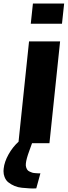

<svg xmlns="http://www.w3.org/2000/svg" viewBox="-79 -813 384 1090"><path d="M127 256.3 150.4 170.9H136.7C135.1 170.9 130.1 170.6 121.8 169.9C113.5 169.3 107.7 168.4 104.2 167.2C100.8 166.1 96 164.1 89.8 161.4C83.7 158.6 79.2 155.3 76.4 151.4C73.6 147.5 71.3 142.4 69.3 136.2C67.4 130 66.9 122.9 67.9 114.7C69.5 97.8 75.9 74.1 87.2 43.7C98.4 13.3 104.8 -4.6 106.4 -9.8H27.8C4.7 10.7 -14.7 35.2 -30.5 63.5C-46.3 91.8 -55.5 118.7 -58.1 144C-58.8 148.9 -59.1 153.6 -59.1 158.2C-59.1 170.6 -57.1 181.6 -53.2 191.4C-48 205.1 -40.5 215.5 -30.8 222.7C-21 230.5 -9.5 237.1 3.7 242.7C16.8 248.2 30.6 251.6 44.9 252.9C59.2 254.2 73.6 255.4 87.9 256.3C95.1 256.7 101.9 256.9 108.4 257.1C114.9 257.2 121.1 257 127 256.3ZM25.4 0H201.7L262.2 -578.1H85.9ZM95.7 -678.2H272.9L285.2 -793H107.9Z"/></svg>

Font: Oswald
Style: Heavy
Weight: 800
Designer: Vernon Adams
Foundry: Vernon Adams
Version: 3.0; ttfautohint (v0.95.6-bc232) -l 8 -r 50 -G 200 -x 0 -w "